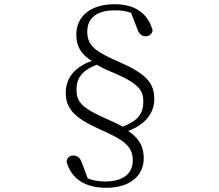

<svg xmlns="http://www.w3.org/2000/svg" viewBox="-20 -771 1040 911"><path d="M523 -751C412 -751 342 -695 342 -606C342 -547 369 -510 416 -482C329 -452 292 -395 292 -331C292 -258 330 -213 450 -159C566 -108 610 -79 610 -10C610 52 565 90 480 90C446 90 419 85 396 75L369 3C360 -25 345 -33 328 -33C311 -33 298 -23 296 -4C318 77 383 120 483 120C601 120 662 60 662 -20C662 -87 629 -122 588 -150C677 -182 712 -242 712 -300C712 -375 677 -419 550 -475C439 -523 394 -551 394 -620C394 -687 441 -722 525 -722C557 -722 580 -718 602 -710L631 -635C640 -607 655 -599 671 -599C688 -599 702 -609 704 -628C679 -714 614 -751 523 -751ZM562 -170C539 -183 511 -196 477 -211C365 -260 343 -291 343 -345C343 -397 365 -435 439 -464C463 -450 489 -437 523 -424C645 -371 660 -338 660 -288C660 -231 633 -197 562 -170Z"/></svg>

Font: Kiri Minchoo Light
Style: Regular
Weight: 300
Designer: Ryoko NISHIZUKA 西塚涼子 (kana & ideographs); Frank Grießhammer (Latin, Greek & Cyrillic);
akenotsuki.com/eyeben/fonts/ (U+
Foundry: Adobe
akenotsuki.com/eyeben/fonts/
Version: Version 4.002;hotconv 1.0.119;makeotfexe 2.5.65604